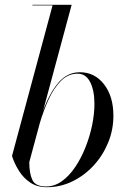

<svg xmlns="http://www.w3.org/2000/svg" viewBox="-20 -770 530 800"><path d="M199 -747.5H115V-750H278.5L159.5 -308.5Q187 -383.5 224 -426.2Q261 -469 313 -469Q374.5 -469 413.5 -418.8Q452.5 -368.5 452.5 -287.5Q452.5 -229 430.5 -175.5Q408.5 -122 370 -80.2Q331.5 -38.5 281.5 -14.2Q231.5 10 175.5 10Q135 10 106.2 -9.2Q77.5 -28.5 58.8 -58.5Q40 -88.5 30 -120ZM102 -94.5Q102 -47 115 -20Q128 7 172.5 7Q207 7 237.8 -15Q268.5 -37 293.2 -73.8Q318 -110.5 336 -155.8Q354 -201 363.8 -248.2Q373.5 -295.5 373.5 -337Q373.5 -392.5 355.8 -427.8Q338 -463 303.5 -463Q264 -463 234.5 -433.5Q205 -404 183.2 -357Q161.5 -310 146 -257.5Z"/></svg>

Font: Bodoni* 72pt
Style: Italic
Weight: 400
Italic angle: -13°
Version: Version 2.3